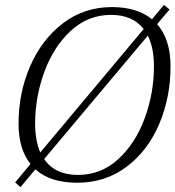

<svg xmlns="http://www.w3.org/2000/svg" viewBox="-20 -739 719 787"><path d="M679 -467Q679 -340 632.5 -230.5Q586 -121 499 -55.5Q412 10 296 10Q186 10 125 -45L64 28L42 9L105 -67Q56 -128 56 -232Q56 -358 103.5 -467.5Q151 -577 238 -643.5Q325 -710 439 -710Q542 -710 603 -660L652 -719L675 -700L624 -640Q679 -578 679 -467ZM145 -114 569 -620Q524 -678 435 -678Q341 -678 270.5 -613Q200 -548 162 -445Q124 -342 124 -232Q124 -164 145 -114ZM611 -467Q611 -543 586 -593L161 -87Q205 -22 300 -22Q394 -22 464.5 -86.5Q535 -151 573 -254Q611 -357 611 -467Z"/></svg>

Font: Trirong Light
Style: Italic
Weight: 300
Italic angle: -12°
Designer: Katatrad Team
Foundry: CadsonDemak
Version: Version 1.001